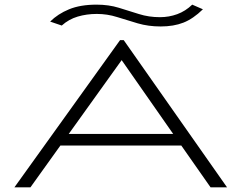

<svg xmlns="http://www.w3.org/2000/svg" viewBox="-20 -807 1040 827"><path d="M887 0 761 -180H240L111 0H42L497 -634H513L958 0ZM504 -548 276 -230H726ZM808 -787 854 -767Q812 -726 770 -709.5Q728 -693 672 -693Q619 -693 573 -706.5Q527 -720 484.5 -733.5Q442 -747 397 -747Q353 -747 314.5 -735.5Q276 -724 246 -697L196 -714Q229 -747 277.5 -767Q326 -787 396 -787Q448 -787 492 -773.5Q536 -760 578.5 -746.5Q621 -733 669 -733Q708 -733 743.5 -746Q779 -759 808 -787Z"/></svg>

Font: Inconsolata UltraExpanded Light
Style: Regular
Weight: 300
Width: 9
Monospace: yes
Designer: Raph Levien, Cyreal, Brenton Simpson
Foundry: Raph Levien, Cyreal, Google
Version: Version 3.001; ttfautohint (v1.8.2.53-6de2)